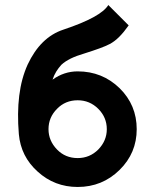

<svg xmlns="http://www.w3.org/2000/svg" viewBox="-20 -732 606 764"><path d="M411 -712Q382 -664 232 -614Q141 -584 90 -475Q65 -420 56.5 -351Q48 -282 55 -198Q63 -109 130 -49Q197 12 289 12Q387 12 456 -56Q524 -123 524 -218Q524 -314 456 -381Q387 -448 289 -448Q235 -448 189 -415Q195 -433 204 -447.5Q213 -462 224 -474Q239 -488 261.5 -499Q284 -510 315 -519Q350 -530 376 -539.5Q402 -549 417 -557Q436 -567 454.5 -585.5Q473 -604 492 -631ZM289 -333Q337 -333 371 -299Q405 -265 405 -218Q405 -172 371 -137Q337 -103 289 -103Q240 -103 207 -137Q173 -172 173 -218Q173 -265 207 -299Q240 -333 289 -333Z"/></svg>

Font: Unageo
Style: SemiBold
Weight: 600
Designer: Richard Sepsi
Foundry: Richard Sepsi
Version: Version 2.000